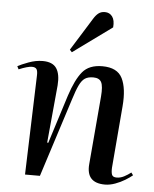

<svg xmlns="http://www.w3.org/2000/svg" viewBox="-55 -825 712 886"><g transform="rotate(5 301.0 -382.5)"><path d="M590 -40Q577 -29 556.5 -16.5Q536 -4 511.5 5Q487 14 464 14Q376 14 384 -74L411 -389Q415 -437 405.5 -455.5Q396 -474 368 -474Q344 -474 329.5 -464.5Q315 -455 303.5 -431Q292 -407 279 -365L162 0H93L108 -459Q109 -480 103.5 -489Q98 -498 82 -498Q62 -498 21 -481L14 -495Q30 -504 63.5 -516.5Q97 -529 129 -529Q175 -529 193 -502Q211 -475 207 -423L182 -156L187 -155L258 -379Q283 -456 313.5 -492.5Q344 -529 405 -529Q475 -529 498 -482.5Q521 -436 514 -353L490 -66Q489 -44 493.5 -33.5Q498 -23 515 -23Q533 -23 550 -32Q567 -41 581 -52ZM343 -743Q354 -761 366 -770Q378 -779 395 -779Q417 -779 429.5 -762Q442 -745 439 -712L259 -581L249 -592Z"/></g></svg>

Font: Literata 72pt Medium
Style: Italic
Weight: 500
Italic angle: -2°
Designer: Latin by Veronika Burian and Jose Scaglione. Greek by Irene Vlachou. Cyrillic by Vera Evstafieva
Foundry: TypeTogether
Version: Version 3.002